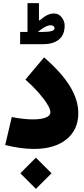

<svg xmlns="http://www.w3.org/2000/svg" viewBox="-20 -963 545 1244"><path d="M158.2 -756.3V-942.9H232.4V-831.1H237.3Q267.6 -856.9 288.1 -866.2Q308.6 -875.5 330.1 -875.5Q360.4 -875.5 379.6 -850.8Q398.9 -826.2 398.9 -797.4Q398.9 -736.8 361.6 -706.8Q324.2 -676.8 259.8 -676.8H110.4V-756.3ZM225.6 -756.3H259.8Q333.5 -756.3 333.5 -779.8Q333.5 -788.1 326.7 -793.7Q319.8 -799.3 308.6 -799.3Q277.3 -799.3 225.6 -756.3ZM487.3 -230Q487.3 -122.1 410.4 -60.1Q333.5 2 199.7 2Q115.2 2 13.7 -23.4L56.2 -204.6Q133.3 -189.5 192.9 -189.5Q247.1 -189.5 276.9 -201.4Q306.6 -213.4 306.6 -235.8Q306.6 -255.4 284.9 -290.3Q263.2 -325.2 226.3 -366.7Q189.5 -408.2 144.5 -447.3L265.6 -591.3Q378.9 -492.7 433.1 -404.3Q487.3 -315.9 487.3 -230ZM111.8 159.7 212.4 58.6 314 159.7 212.4 260.7Z"/></svg>

Font: Estedad-FD Black
Style: Regular
Weight: 900
Designer: Amin Abedi
Version: Version 7.3